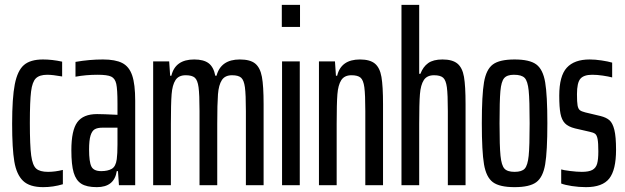

<svg xmlns="http://www.w3.org/2000/svg" viewBox="-20 -763 2575 791"><path d="M30 -253Q30 -360 41 -416Q52 -472 78.5 -495Q105 -518 157 -518Q195 -518 236 -509V-448Q196 -455 175 -455Q143 -455 128 -440.5Q113 -426 108 -386Q103 -346 103 -257Q103 -163 108.5 -122.5Q114 -82 129 -68.5Q144 -55 178 -55Q207 -55 239 -63V-4Q199 8 158 8Q102 8 75 -18Q48 -44 39 -97.5Q30 -151 30 -253Z M274 -144Q274 -226 298.5 -259.5Q323 -293 380 -293Q404 -293 464 -290V-337Q464 -395 459 -417.5Q454 -440 438 -447.5Q422 -455 382 -455Q334 -455 291 -447V-508Q348 -518 404 -518Q455 -518 483.5 -503.5Q512 -489 524.5 -452.5Q537 -416 537 -348V0H470L466 -58H461Q451 8 379 8Q337 8 315 -6Q293 -20 283.5 -52Q274 -84 274 -144ZM461 -107Q464 -129 464 -168V-201V-237H402Q382 -237 370.5 -230.5Q359 -224 353 -204.5Q347 -185 347 -147Q347 -96 356.5 -77Q366 -58 397 -58Q424 -58 440.5 -67.5Q457 -77 461 -107Z M611 -510H677L681 -451H686Q702 -518 780 -518Q819 -518 839.5 -502.5Q860 -487 867 -451H872Q890 -518 968 -518Q1011 -518 1031.5 -501Q1052 -484 1059 -446.5Q1066 -409 1066 -334V0H993V-305Q993 -374 989 -403.5Q985 -433 973.5 -443Q962 -453 936 -453Q907 -453 894 -433Q881 -413 878 -374.5Q875 -336 875 -253V0H802V-305Q802 -374 798 -403.5Q794 -433 782.5 -443Q771 -453 745 -453Q716 -453 703 -433Q690 -413 687 -374.5Q684 -336 684 -253V0H611Z M1141 -652V-743H1216V-652ZM1142 0V-510H1215V0Z M1294 -510H1360L1364 -451H1369Q1385 -518 1463 -518Q1504 -518 1524.5 -501Q1545 -484 1551.5 -446Q1558 -408 1558 -334V0H1485V-305Q1485 -374 1481 -403.5Q1477 -433 1465.5 -443Q1454 -453 1428 -453Q1399 -453 1386 -433Q1373 -413 1370 -374.5Q1367 -336 1367 -253V0H1294Z M1634 -743H1707V-459H1712Q1723 -488 1744 -503Q1765 -518 1803 -518Q1844 -518 1864.5 -501Q1885 -484 1891.5 -446.5Q1898 -409 1898 -334V0H1825V-305Q1825 -374 1821 -403.5Q1817 -433 1805.5 -443Q1794 -453 1768 -453Q1739 -453 1726 -433Q1713 -413 1710 -374.5Q1707 -336 1707 -253V0H1634Z M1965 -255Q1965 -371 1974 -424Q1983 -477 2010.5 -497.5Q2038 -518 2100 -518Q2162 -518 2189.5 -497.5Q2217 -477 2226 -424Q2235 -371 2235 -255Q2235 -139 2226 -86Q2217 -33 2189.5 -12.5Q2162 8 2100 8Q2038 8 2010.5 -12.5Q1983 -33 1974 -86Q1965 -139 1965 -255ZM2162 -255Q2162 -351 2158 -390Q2154 -429 2141.5 -442Q2129 -455 2097 -455Q2069 -455 2057 -441Q2045 -427 2041.5 -387.5Q2038 -348 2038 -255Q2038 -160 2042 -121Q2046 -82 2058 -68.5Q2070 -55 2100 -55Q2130 -55 2142 -68.5Q2154 -82 2158 -121Q2162 -160 2162 -255Z M2292 -7V-65Q2301 -62 2329 -58.5Q2357 -55 2377 -55Q2406 -55 2420.5 -63Q2435 -71 2440 -88.5Q2445 -106 2445 -139Q2445 -174 2442 -190Q2439 -206 2432 -211.5Q2425 -217 2410 -220L2349 -234Q2321 -241 2307.5 -255Q2294 -269 2289 -295Q2284 -321 2284 -369Q2284 -450 2315 -484Q2346 -518 2409 -518Q2432 -518 2458.5 -514Q2485 -510 2502 -505V-444Q2487 -448 2463.5 -451.5Q2440 -455 2420 -455Q2385 -455 2371 -438.5Q2357 -422 2357 -375Q2357 -342 2359.5 -328.5Q2362 -315 2368.5 -309.5Q2375 -304 2391 -300L2454 -285Q2478 -279 2491 -267.5Q2504 -256 2511 -228Q2518 -200 2518 -146Q2518 -63 2490 -27.5Q2462 8 2394 8Q2365 8 2336 3.5Q2307 -1 2292 -7Z"/></svg>

Font: Saira Ultra Condensed Medium
Style: Regular
Weight: 500
Width: 1
Designer: Hector Gatti with collaboration of the Omnibus-Type team
Foundry: Omnibus-Type
Version: Version 1.001; ttfautohint (v1.8)